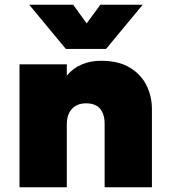

<svg xmlns="http://www.w3.org/2000/svg" viewBox="-20 -792 720 812"><path d="M62.5 0V-520H262.5V-472Q289.5 -504.5 326.8 -519.8Q364 -535 406.5 -535Q481.5 -535 529.2 -506Q577 -477 599.8 -430.5Q622.5 -384 622.5 -331V0H422.5V-268Q422.5 -309.5 403.2 -332.2Q384 -355 343.5 -355Q317.5 -355 299.5 -344Q281.5 -333 272 -313.2Q262.5 -293.5 262.5 -268V0ZM258.5 -585 103.5 -772H289.5L346.5 -693L404.5 -772H583.5L428.5 -585Z"/></svg>

Font: Geologica Thin Roman Black
Style: Regular
Weight: 900
Version: Version 1.010;gftools[0.9.28]